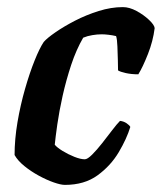

<svg xmlns="http://www.w3.org/2000/svg" viewBox="-20 -520 455 540"><path d="M162.5 0Q151 0 131 -7Q111 -14 89 -26Q67 -38 48.5 -53Q30 -68 21 -84Q21 -128 29.2 -176.5Q37.5 -225 50.5 -270.2Q63.5 -315.5 77.5 -350.2Q91.5 -385 103 -402Q112.5 -413 136 -429.2Q159.5 -445.5 191 -461.8Q222.5 -478 257.5 -489Q292.5 -500 325.5 -500Q344 -500 364.2 -489Q384.5 -478 399.2 -464Q414 -450 415 -441Q410.5 -404.5 396 -367.8Q381.5 -331 369 -311Q349.5 -311 333.8 -314.5Q318 -318 312 -322Q312 -330.5 311.5 -349.8Q311 -369 310.2 -389.2Q309.5 -409.5 306.5 -418.5Q296 -421 285.2 -422.2Q274.5 -423.5 266 -423.5Q253.5 -423.5 239.8 -421.2Q226 -419 214 -414Q194.5 -380.5 180.2 -337.5Q166 -294.5 156.2 -250.8Q146.5 -207 141.2 -170.2Q136 -133.5 134 -113Q140.5 -105 156 -95.5Q171.5 -86 189 -79Q206.5 -72 218.5 -72Q226 -72 239.2 -85.2Q252.5 -98.5 267.2 -117.2Q282 -136 295.5 -153.8Q309 -171.5 317.5 -180Q327.5 -179 335.8 -173.5Q344 -168 346.5 -163Q336.5 -130 314 -92Q291.5 -54 254.5 -27Q217.5 0 162.5 0Z"/></svg>

Font: Texturina Medium
Style: Italic
Weight: 500
Italic angle: -11°
Designer: Guillermo Torres Carreño
Foundry: Omnibus-Type
Version: Version 1.002